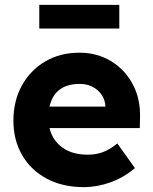

<svg xmlns="http://www.w3.org/2000/svg" viewBox="-20 -757 626 787"><path d="M323 10Q236 10 171 -25Q106 -60 70.5 -121.5Q35 -183 35 -262Q35 -344 70 -407Q105 -470 166 -505.5Q227 -541 305 -541Q378 -541 435 -506.5Q492 -472 524 -412Q556 -352 554 -275L553 -232H183Q195 -182 235.5 -152.5Q276 -123 339 -123Q374 -123 402 -133.5Q430 -144 461 -169L533 -68Q487 -29 432.5 -9.5Q378 10 323 10ZM307 -413Q204 -413 183 -320H412V-323Q409 -362 379.5 -387.5Q350 -413 307 -413ZM141 -640V-737H469V-640Z"/></svg>

Font: Readex Pro bold
Style: Bold
Weight: 700
Designer: Bonnie Shaver-Troup, Thomas Jockin
Foundry: Lexend
Version: Version 1.200; ttfautohint (v1.8.3)